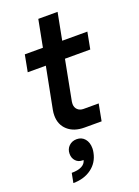

<svg xmlns="http://www.w3.org/2000/svg" viewBox="-172 -733 779 1076"><g transform="rotate(-20 217.5 -195.0)"><path d="M100 -121Q100 -137 103 -153L151 -400H43L62 -500H170L201 -661H316L285 -500H435L416 -400H265L219 -160Q218 -155 218 -147Q218 -126 231.5 -113Q245 -100 267 -100H357L338 0H236Q174 0 137 -33Q100 -66 100 -121ZM169 169H162Q138 169 122.5 152.5Q107 136 107 110Q107 82 125.5 64Q144 46 172 46Q202 46 220 67.5Q238 89 238 124Q238 137 235 150Q224 206 179.5 238.5Q135 271 71 271L82 214Q120 214 142 202.5Q164 191 169 169Z"/></g></svg>

Font: MedMera Sans Semibold
Style: Italic
Weight: 600
Italic angle: -11°
Designer: Kasper Nordkvist
Foundry: UNCUT.wtf
Version: Version 1.300